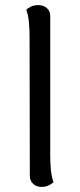

<svg xmlns="http://www.w3.org/2000/svg" viewBox="-20 -722 313 753"><path d="M143 11Q123 11 110 -1Q97 -13 97 -33L96 -577Q96 -607 93.5 -634.5Q91 -662 83 -684Q89 -690 101 -696Q113 -702 130 -702Q150 -702 163.5 -690.5Q177 -679 177 -658V-114Q177 -85 179.5 -57Q182 -29 190 -7Q184 -2 172 4.5Q160 11 143 11Z"/></svg>

Font: Arima
Style: Regular
Weight: 400
Designer: Joana Correia and Natanael Gama
Foundry: NDISCOVER
Version: Version 1.101;gftools[0.9.23]